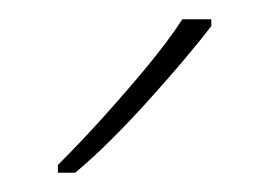

<svg xmlns="http://www.w3.org/2000/svg" viewBox="-20 -785 279 199"><path d="M199 -758Q186 -741 169 -721Q152 -701 133.5 -680.5Q115 -660 96 -641Q77 -622 58 -606H40V-614Q63 -637 86.5 -663Q110 -689 132 -715.5Q154 -742 169 -765H199Z"/></svg>

Font: Noto Sans Khmer SemiCondensed Thin
Style: Regular
Weight: 250
Width: 4
Designer: Danh Hong and the Monotype Design Team
Foundry: Monotype Imaging Inc.
Version: Version 2.004